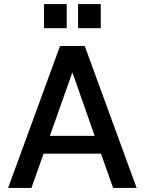

<svg xmlns="http://www.w3.org/2000/svg" viewBox="-20 -927 714 947"><path d="M20 0 276 -700H398L654 0H538L478 -169H195L135 0ZM226 -257H447L337 -570ZM365 -788V-907H477V-788ZM197 -788V-907H309V-788Z"/></svg>

Font: HostGroteskMedium
Style: Regular
Weight: 500
Designer: Doukan Karapınar based on Poppins by Indian Type Foundry, Jonny Pinhorn
Foundry: Element Type
Version: Version 1.001; ttfautohint (v1.8.4.7-5d5b)